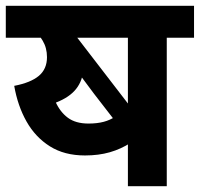

<svg xmlns="http://www.w3.org/2000/svg" viewBox="-20 -642 689 662"><path d="M555 -512V0H421V-181L431 -150Q397 -128 358.5 -117Q320 -106 273 -106Q202 -106 152 -137.5Q102 -169 71.5 -223Q41 -277 29 -346Q86 -357 114 -380.5Q142 -404 142 -445Q142 -477 127 -502Q112 -527 92 -545L159 -512H0V-622H649V-512ZM217 -512 227 -537Q246 -509 257.5 -482Q269 -455 269 -419L267 -396Q262 -356 236.5 -328.5Q211 -301 161 -284L171 -292Q187 -256 214 -236Q241 -216 285 -216Q315 -216 337.5 -222Q360 -228 377.5 -240Q395 -252 409 -270L421 -251V-512ZM445 -254 386 -213 304 -319Q283 -347 263 -374Q243 -401 225 -427.5Q207 -454 191 -479L241 -519Z"/></svg>

Font: Noto Sans Devanagari
Style: Regular
Weight: 400
Designer: Jelle Bosma - Monotype Design Team
Foundry: Monotype Imaging Inc.
Version: Version 2.003